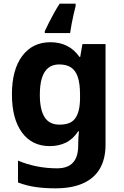

<svg xmlns="http://www.w3.org/2000/svg" viewBox="-20 -786 673 1046"><path d="M255 -556Q305 -556 345 -536Q385 -516 413 -476H417L429 -546H555V1Q555 79 524.5 132Q494 185 433 212.5Q372 240 282 240Q224 240 174.5 233Q125 226 78 208V89Q128 110 181.5 120.5Q235 131 291 131Q349 131 377.5 100Q406 69 406 7V-4Q406 -21 407.5 -39Q409 -57 410 -71H406Q378 -28 339 -9Q300 10 251 10Q154 10 99.5 -64.5Q45 -139 45 -272Q45 -406 101 -481Q157 -556 255 -556ZM302 -435Q267 -435 243.5 -416.5Q220 -398 208.5 -361.5Q197 -325 197 -270Q197 -188 223 -147.5Q249 -107 304 -107Q333 -107 354 -114.5Q375 -122 388.5 -139.5Q402 -157 409 -185Q416 -213 416 -253V-271Q416 -330 404 -366Q392 -402 367 -418.5Q342 -435 302 -435ZM392 -753Q387 -734 381 -707.5Q375 -681 370 -654.5Q365 -628 362 -606H224V-616Q234 -638 246.5 -662.5Q259 -687 273.5 -713.5Q288 -740 305 -766H392Z"/></svg>

Font: Noto Sans Hebrew
Style: Bold
Weight: 700
Designer: Monotype Design Team
Foundry: Monotype Imaging Inc.
Version: Version 2.003